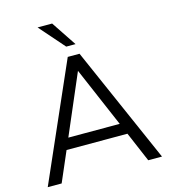

<svg xmlns="http://www.w3.org/2000/svg" viewBox="-132 -1030 998 1133"><g transform="rotate(-15 367.0 -463.0)"><path d="M632 0 554 -183H182L103 0H18L331 -712H403L716 0ZM211 -251H525L368 -617ZM338 -773 204 -926H293L395 -773Z"/></g></svg>

Font: Muli-Regular
Style: Regular
Weight: 400
Version: Version 2.000